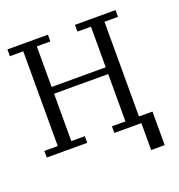

<svg xmlns="http://www.w3.org/2000/svg" viewBox="-96 -472 608 651"><g transform="rotate(-20 207.5 -146.5)"><path d="M341.3 97.2V0H243.7V-23.9H292.5V-194.8H97.2V-23.9H146V0H0V-23.9H48.3V-365.7H0V-390.1H146V-365.7H97.2V-219.2H292.5V-365.7H243.7V-390.1H390.1V-365.7H341.3V-23.9H390.1V97.2Z"/></g></svg>

Font: FS Mondwest Regular
Style: Regular
Weight: 400
Designer: NZWStudios2024
Foundry: https://fontstruct.com
Version: Version 1.0